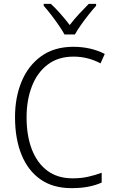

<svg xmlns="http://www.w3.org/2000/svg" viewBox="-20 -967 592 997"><path d="M362 -673Q282 -673 227.5 -631.5Q173 -590 145.5 -518.5Q118 -447 118 -358Q118 -262 145.5 -191Q173 -120 226 -80.5Q279 -41 357 -41Q402 -41 439 -49.5Q476 -58 508 -70V-19Q477 -5 438.5 2.5Q400 10 351 10Q256 10 191 -35Q126 -80 92 -163Q58 -246 58 -359Q58 -462 92.5 -544.5Q127 -627 194.5 -675.5Q262 -724 361 -724Q451 -724 524 -687L502 -638Q436 -673 362 -673ZM315 -788Q303 -810 284 -837.5Q265 -865 244.5 -891.5Q224 -918 207 -937V-947H244Q268 -925 294 -895.5Q320 -866 342 -837Q365 -867 390 -894Q415 -921 441 -947H479V-937Q461 -917 440 -890.5Q419 -864 400 -837Q381 -810 369 -788Z"/></svg>

Font: Noto Sans Thai Looped SemiCondensed Light
Style: Regular
Weight: 300
Width: 4
Designer: Sasikarn Vongin, Ben Mitchell
Foundry: The Fontpad Ltd
Version: Version 1.001; ttfautohint (v1.8.4.7-5d5b)